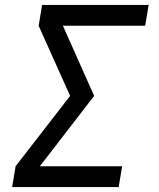

<svg xmlns="http://www.w3.org/2000/svg" viewBox="-20 -755 640 775"><path d="M29 0 43 -84 263 -368 136 -651 150 -735H580L566 -651H234L360 -368L141 -84H473L459 0Z"/></svg>

Font: Iosevka Custom Medium
Style: Italic
Weight: 500
Italic angle: -9°
Designer: Belleve Invis
Foundry: Belleve Invis
Version: Version 27.0.1